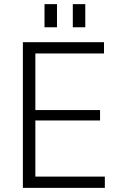

<svg xmlns="http://www.w3.org/2000/svg" viewBox="-20 -903 574 923"><path d="M136 -54H484V0H90V-700H480V-646H136L150 -689V-350L136 -374H461V-324H136L150 -348V-11ZM254 -883V-772H194V-883ZM390 -883V-772H330V-883Z"/></svg>

Font: Pathway Extreme 8pt Thin
Style: Regular
Weight: 100
Designer: Eduardo Rodriguez Tunni
Foundry: Eduardo Rodriguez Tunni
Version: Version 1.000